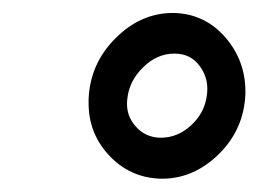

<svg xmlns="http://www.w3.org/2000/svg" viewBox="-20 -741 407 293"><path d="M174.3 -590.3Q173.8 -586.4 173.8 -582.5Q173.8 -563.5 186.5 -548.8Q201.2 -531.2 225.1 -530.8Q251.5 -530.8 272.2 -550.3Q293 -569.8 295.9 -597.2Q296.4 -601.1 296.4 -605.5Q296.4 -624 285.2 -639.6Q271.5 -659.2 246.1 -659.2Q219.7 -659.2 198.5 -638.4Q177.2 -617.7 174.3 -590.3ZM115.2 -589.4Q117.2 -643.6 156.2 -682.6Q194.8 -721.2 243.7 -721.2Q244.6 -721.2 246.1 -721.2Q293 -719.7 324.2 -683.6Q354.5 -648.4 354.5 -601.1Q354.5 -599.6 354.5 -598.1Q352.5 -543.5 313.5 -505.4Q275.4 -468.3 227.5 -468.3Q226.1 -468.3 225.1 -468.3Q177.7 -469.7 145.5 -504.9Q115.2 -538.1 115.2 -583.5Q115.2 -586.4 115.2 -589.4Z"/></svg>

Font: MAUL Condensed Italic
Style: Condenced Regular Italic
Weight: 400
Italic angle: -12°
Designer: MAUL
Version: Version 1.0; 2020; ttfautohint (v1.8.3)